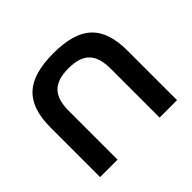

<svg xmlns="http://www.w3.org/2000/svg" viewBox="-127 -659 810 810"><g transform="rotate(-45 278.0 -254.5)"><path d="M48 -295V0H152V-291C152 -380 190 -419 278 -419C366 -419 403 -380 403 -291V0H507V-295C507 -444 438 -509 278 -509C117 -509 48 -444 48 -295Z"/></g></svg>

Font: LT Wave Text Medium
Style: Regular
Weight: 500
Designer: Daniel Lyons
Version: Version 2.5 (Glyphs App)